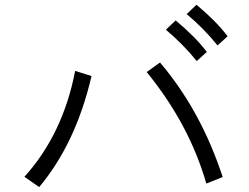

<svg xmlns="http://www.w3.org/2000/svg" viewBox="-20 -843 1040 802"><path d="M82 -104.5Q243.2 -283.2 293.9 -546.9Q316.4 -540 362.3 -525.4Q296.9 -244.1 143.6 -61.5Q123 -76.2 82 -104.5ZM592.8 -542Q606.4 -551.8 648.4 -582Q819.3 -380.9 910.2 -103.5Q887.7 -94.7 841.8 -76.2Q770.5 -324.2 592.8 -542ZM759.8 -784.2Q769.5 -793.9 800.8 -823.2Q885.7 -752 930.7 -691.4Q917 -678.7 888.7 -653.3Q832 -723.6 759.8 -784.2ZM672.9 -718.8Q682.6 -728.5 713.9 -757.8Q798.8 -686.5 843.8 -626Q830.1 -613.3 801.8 -587.9Q745.1 -658.2 672.9 -718.8Z"/></svg>

Font: Gothic A1
Style: Regular
Weight: 400
Designer: HanYang I&C Co.,Ltd.
Version: Version 2.50